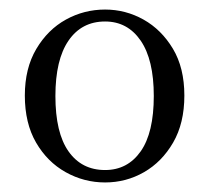

<svg xmlns="http://www.w3.org/2000/svg" viewBox="-20 -834 437 402"><path d="M200 -452Q156 -452 117.5 -473.5Q79 -495 55.5 -535.5Q32 -576 32 -634Q32 -691 56 -731.5Q80 -772 118 -793Q156 -814 200 -814Q243 -814 280.5 -793Q318 -772 342 -732Q366 -692 366 -634Q366 -576 342.5 -535.5Q319 -495 281.5 -473.5Q244 -452 200 -452ZM200 -478Q247 -478 274.5 -517Q302 -556 302 -633Q302 -709 274.5 -749Q247 -789 200 -789Q151 -789 123.5 -749Q96 -709 96 -633Q96 -556 123.5 -517Q151 -478 200 -478Z"/></svg>

Font: Noto Serif JP ExtraLight
Style: Regular
Weight: 400
Version: Version 2.003-H1;hotconv 1.1.1;makeotfexe 2.6.0